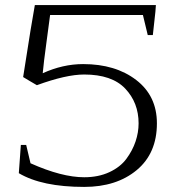

<svg xmlns="http://www.w3.org/2000/svg" viewBox="-20 -735 680 755"><path d="M581 -597H561L542 -676H177Q173 -643 162.5 -567Q152 -491 148 -447Q227 -483 307 -483Q434 -483 515.5 -420.5Q597 -358 597 -250Q597 -132 517.5 -66Q438 0 311 0Q145 0 54 -54L62 -165H83L100 -93Q223 -38 311 -38Q367 -38 410 -58Q453 -78 477 -110.5Q501 -143 513 -178.5Q525 -214 525 -250Q525 -331 472.5 -386.5Q420 -442 311 -442Q240 -442 125 -400Q117 -405 98.5 -415.5Q80 -426 71 -432Q106 -657 117 -715H593Q592 -693 587.5 -656Q583 -619 581 -597Z"/></svg>

Font: Afta serif
Style: Regular
Weight: 400
Designer: parq.ink
Foundry: Oriol Esparraguera Font
Version: Version 1.000